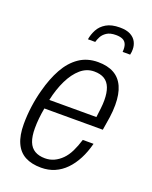

<svg xmlns="http://www.w3.org/2000/svg" viewBox="-138 -800 706 889"><g transform="rotate(20 214.5 -355.5)"><path d="M175 12Q128 12 96 -5Q64 -22 47.5 -58.5Q31 -95 31 -151Q31 -194 37 -238Q43 -282 54 -322Q71 -387 98 -435.5Q125 -484 164.5 -511Q204 -538 257 -538Q304 -538 335.5 -520.5Q367 -503 383 -467.5Q399 -432 399 -378Q399 -348 394.5 -316.5Q390 -285 384 -251H96Q91 -224 88.5 -199Q86 -174 86 -151Q86 -110 96 -84.5Q106 -59 126.5 -47Q147 -35 177 -35Q201 -35 221.5 -44.5Q242 -54 259.5 -71.5Q277 -89 290 -115.5Q303 -142 313 -175H366Q355 -132 337 -97.5Q319 -63 295 -38.5Q271 -14 241 -1Q211 12 175 12ZM104 -296H336Q339 -319 341.5 -340.5Q344 -362 344 -381Q344 -418 334.5 -442.5Q325 -467 305.5 -479Q286 -491 255 -491Q218 -491 188.5 -465.5Q159 -440 137.5 -396Q116 -352 104 -296ZM297 -723Q330 -723 349.5 -712.5Q369 -702 378 -685Q387 -668 387 -648Q387 -642 386.5 -635.5Q386 -629 384 -621H347Q349 -644 343.5 -658Q338 -672 325 -678Q312 -684 292 -684Q263 -684 246.5 -673Q230 -662 222.5 -647.5Q215 -633 212 -621H176Q180 -646 192.5 -669.5Q205 -693 230.5 -708Q256 -723 297 -723Z"/></g></svg>

Font: Archivo Condensed ExtraLight
Style: Italic
Weight: 250
Width: 3
Italic angle: -10°
Designer: Hector Gatti
Foundry: Omnibus-Type
Version: Version 2.001